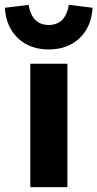

<svg xmlns="http://www.w3.org/2000/svg" viewBox="-66 -772 402 792"><path d="M212 -509V0H59V-509ZM218 -752 316 -740Q311 -661 262 -614.5Q213 -568 135 -568Q57 -568 8 -614.5Q-41 -661 -46 -740L52 -752Q66 -669 135 -669Q204 -669 218 -752Z"/></svg>

Font: Livvic
Style: Bold
Weight: 700
Designer: Jacques Le Bailly, Baron von Fonthausen
Version: Version 1.001; ttfautohint (v1.8.2)